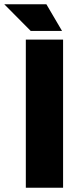

<svg xmlns="http://www.w3.org/2000/svg" viewBox="-53 -887 388 907"><path d="M69 0V-700H245V0ZM122 -741 -12 -867H166L240 -741ZM92 -741 -33 -867H140L211 -741Z"/></svg>

Font: REM
Style: Bold
Weight: 700
Designer: Octavio Pardo
Foundry: Ashler Design
Version: Version 1.005;gftools[0.9.28]